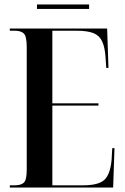

<svg xmlns="http://www.w3.org/2000/svg" viewBox="-20 -842 561 862"><path d="M24 0V-10H47Q74 -10 87 -22Q100 -34 100 -80V-630Q100 -679 87 -691.5Q74 -704 47 -704H24V-714H461L467 -537H457L454 -583Q451 -630 438.5 -656.5Q426 -683 399 -693.5Q372 -704 325 -704H215V-378H422V-368H215V-10H353Q422 -10 448.5 -34.5Q475 -59 481 -124L484 -177H494L488 0ZM146 -802V-822H380V-802Z"/></svg>

Font: Noto Serif Display ExtraCondensed SemiBold
Style: Regular
Weight: 600
Width: 2
Designer: Monotype Design Team
Foundry: Monotype Imaging Inc.
Version: Version 2.009